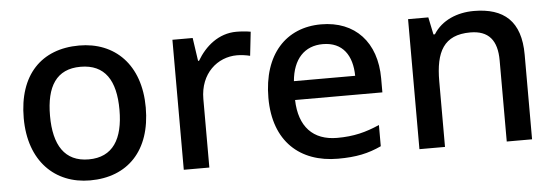

<svg xmlns="http://www.w3.org/2000/svg" viewBox="-42 -666 2300 793"><g transform="rotate(-5 1108.0 -269.5)"><path d="M558 -270C558 -449 453 -549 306 -549C149 -549 52 -449 52 -270C52 -91 158 10 303 10C459 10 558 -91 558 -270ZM161 -270C161 -392 204 -461 304 -461C405 -461 449 -392 449 -270C449 -149 405 -77 305 -77C205 -77 161 -149 161 -270Z M958 -549C884 -549 828 -501 794 -443H790L776 -539H692V0H798V-284C798 -390 871 -452 952 -452C969 -452 991 -449 1006 -445L1017 -544C1001 -547 977 -549 958 -549Z M1309 -549C1164 -549 1066 -446 1066 -265C1066 -84 1174 10 1331 10C1407 10 1457 -1 1511 -26V-114C1454 -89 1404 -76 1335 -76C1235 -76 1178 -136 1175 -247H1537V-305C1537 -455 1450 -549 1309 -549ZM1309 -467C1392 -467 1430 -409 1431 -325H1177C1185 -416 1233 -467 1309 -467Z M1942 -549C1874 -549 1809 -523 1774 -467H1768L1753 -539H1669V0H1775V-272C1775 -394 1810 -462 1920 -462C1996 -462 2031 -420 2031 -336V0H2136V-351C2136 -490 2067 -549 1942 -549Z"/></g></svg>

Font: Noto Sans Gujarati Medium
Style: Regular
Weight: 500
Designer: Jelle Bosma - Monotype Design Team, Universal Thirst
Foundry: Monotype Imaging Inc.
Version: Version 2.106